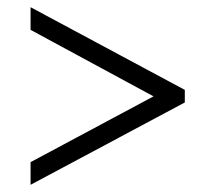

<svg xmlns="http://www.w3.org/2000/svg" viewBox="-20 -625 599 534"><path d="M65 -111V-174L407 -357L65 -542V-605L494 -375V-340Z"/></svg>

Font: Noto Serif Khojki
Style: Regular
Weight: 400
Designer: Juan Bruce
Version: Version 2.002